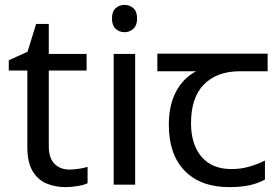

<svg xmlns="http://www.w3.org/2000/svg" viewBox="-20 -757 1149 787"><path d="M264 -62Q284 -62 305 -65.5Q326 -69 339 -73V-6Q325 1 299 5.5Q273 10 249 10Q207 10 171.5 -4.5Q136 -19 114 -55Q92 -91 92 -156V-468H16V-510L93 -545L128 -659H180V-536H335V-468H180V-158Q180 -109 203.5 -85.5Q227 -62 264 -62Z M534 -536V0H446V-536ZM491 -737Q511 -737 526.5 -723.5Q542 -710 542 -681Q542 -653 526.5 -639Q511 -625 491 -625Q469 -625 454 -639Q439 -653 439 -681Q439 -710 454 -723.5Q469 -737 491 -737Z M920 10Q802 10 737 -57Q672 -124 672 -245Q672 -325 701 -380.5Q730 -436 784 -465H625V-537H1077V-465H964Q870 -465 816.5 -411.5Q763 -358 763 -252Q763 -165 806 -114.5Q849 -64 929 -64Q966 -64 1000 -73.5Q1034 -83 1066 -99V-21Q1037 -5 1002 2.5Q967 10 920 10Z"/></svg>

Font: ukannada15
Style: Book
Weight: 400
Designer: Jelle Bosma - Monotype Design Team
Foundry: Monotype Imaging Inc.
Version: Version 2.003